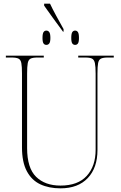

<svg xmlns="http://www.w3.org/2000/svg" viewBox="-20 -1018 661 1048"><path d="M324 -845Q298 -880 268.5 -920.5Q239 -961 221 -987V-998H253Q266 -970 287 -931.5Q308 -893 327 -859V-845ZM233 -773Q223 -773 217.5 -781Q212 -789 212 -811Q212 -834 217.5 -842.5Q223 -851 233 -851Q243 -851 249 -842.5Q255 -834 255 -811Q255 -789 249 -781Q243 -773 233 -773ZM390 -773Q380 -773 374.5 -781Q369 -789 369 -811Q369 -834 374.5 -842.5Q380 -851 390 -851Q400 -851 405.5 -842.5Q411 -834 411 -811Q411 -789 405.5 -781Q400 -773 390 -773ZM310 10Q247 10 200 -12Q153 -34 126.5 -83.5Q100 -133 100 -214V-617Q100 -655 96.5 -673.5Q93 -692 81 -698Q69 -704 44 -704H12V-714H219V-704H184Q159 -704 147 -698Q135 -692 131.5 -673.5Q128 -655 128 -616V-210Q128 -101 177 -53Q226 -5 310 -5Q405 -5 453.5 -58Q502 -111 502 -201V-616Q502 -655 498 -673.5Q494 -692 482.5 -698Q471 -704 446 -704H407V-714H601V-704H568Q543 -704 531 -698Q519 -692 515.5 -673.5Q512 -655 512 -616V-199Q512 -102 459 -46Q406 10 310 10Z"/></svg>

Font: Noto Serif Display SemiCondensed Thin
Style: Regular
Weight: 100
Width: 4
Designer: Monotype Design Team
Foundry: Monotype Imaging Inc.
Version: Version 2.009